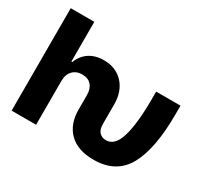

<svg xmlns="http://www.w3.org/2000/svg" viewBox="-146 -950 1269 1181"><g transform="rotate(30 488.5 -359.5)"><path d="M45.9 0V-727.5H213.4V-445.3H219.7Q238.3 -495.6 280.5 -524.2Q322.8 -552.7 383.8 -552.7Q469.7 -552.7 521.5 -496.6Q573.2 -440.4 573.2 -347.7V-210.9Q573.2 -169.4 592.3 -150.6Q611.3 -131.8 638.7 -132.3Q700.7 -131.8 728.8 -223.9Q756.8 -315.9 757.3 -489.7V-545.9H930.2V-489.7Q930.7 -241.2 861.6 -115.7Q792.5 9.8 632.8 9.8Q518.6 9.8 459 -49.8Q399.4 -109.4 399.4 -210.9V-313.5Q399.4 -358.9 376.7 -384.5Q354 -410.2 311.5 -410.2Q270.5 -410.2 245.1 -384Q219.7 -357.9 219.7 -311V0Z"/></g></svg>

Font: Inter Display Extra Bold
Style: Regular
Weight: 800
Designer: Rasmus Andersson
Foundry: rsms
Version: Version 4.000;git-4fc901f